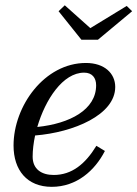

<svg xmlns="http://www.w3.org/2000/svg" viewBox="-20 -714 532 744"><path d="M330 -605 231 -693.5 207 -670.5 295.5 -560H359.5L492 -670.5L471 -691ZM106.5 -107C106.5 -132 110 -160.5 116 -189C265.5 -201 426.5 -269 426.5 -377C426.5 -429.5 385 -470 313 -470C152.5 -470 32.5 -303.5 32.5 -150C32.5 -55 84.5 10 180.5 10C277 10 347.5 -53 386.5 -129L353.5 -149C310.5 -78.5 258.5 -36 188 -36C141.5 -36 106.5 -58 106.5 -107ZM306 -432.5C337 -432.5 352.5 -412.5 352.5 -383.5C352.5 -289 251 -235 124.5 -222C155.5 -328 223.5 -432.5 306 -432.5Z"/></svg>

Font: Bodoni* 06pt
Style: Italic
Weight: 400
Italic angle: -13°
Version: Version 2.3